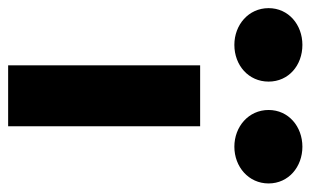

<svg xmlns="http://www.w3.org/2000/svg" viewBox="-234 -582 745 460"><g transform="rotate(90 138.0 -352.5)"><path d="M172 -624C172 -576 212 -542 260 -542C308 -542 348 -576 348 -624C348 -672 308 -705 260 -705C212 -705 172 -672 172 -624ZM-72 -624C-72 -576 -32 -542 16 -542C65 -542 104 -576 104 -624C104 -672 65 -705 16 -705C-32 -705 -72 -672 -72 -624ZM65 -460V0H211V-460Z"/></g></svg>

Font: Jost
Style: Bold
Weight: 700
Version: Version 3.710